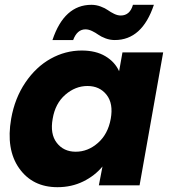

<svg xmlns="http://www.w3.org/2000/svg" viewBox="-20 -778 719 806"><path d="M26.9 -279.8Q42 -365.7 86.4 -431.4Q130.9 -497.1 192.6 -531.5Q254.4 -565.9 323.2 -565.9Q382.3 -565.9 422.4 -542Q462.4 -518.1 480 -479L494.1 -558.1H665L565.9 0H395L410.2 -79.1Q377.9 -40 329.1 -16.1Q280.3 7.8 221.2 7.8Q116.7 7.8 60.5 -71.5Q4.4 -150.9 26.9 -279.8ZM347.2 -417Q296.4 -417 254.2 -380.4Q211.9 -343.8 201.2 -279.8Q189.5 -215.8 218.3 -178.5Q247.1 -141.1 297.9 -141.1Q349.1 -141.1 391.1 -178Q433.1 -214.8 444.8 -278.8Q456.5 -342.8 427.5 -379.9Q398.4 -417 347.2 -417ZM200.2 -609.9Q249.5 -757.8 363.8 -757.8Q383.8 -757.8 402.6 -750.7Q421.4 -743.7 432.9 -735.4Q444.3 -727.1 459 -720Q473.6 -712.9 486.8 -712.9Q525.4 -712.9 538.1 -757.8H626Q576.7 -609.9 461.9 -609.9Q441.9 -609.9 423.1 -616.9Q404.3 -624 392.8 -632.3Q381.3 -640.6 366.7 -647.7Q352.1 -654.8 338.9 -654.8Q303.7 -654.8 287.1 -609.9Z"/></svg>

Font: Poppins
Style: Bold Italic
Weight: 700
Italic angle: -10°
Designer: Ninad Kale (Devanagari), Jonny Pinhorn (Latin)
Foundry: Indian Type Foundry
Version: Version 3.200;PS 1.000;hotconv 16.6.54;makeotf.lib2.5.65590